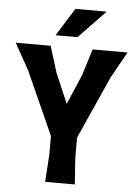

<svg xmlns="http://www.w3.org/2000/svg" viewBox="-71 -1011 743 1057"><g transform="rotate(5 300.0 -482.5)"><path d="M373 -259V-151L383 -1H219L229 -151V-255L72 -605L-9 -750H184L229 -605L300 -439L371 -605L416 -750H609L528 -605ZM475 -964 327 -810H206L302 -964Z"/></g></svg>

Font: Farro
Style: Bold
Weight: 700
Designer: Aceler Chua
Foundry: Grayscale Limited
Version: Version 1.101